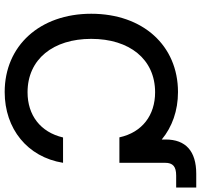

<svg xmlns="http://www.w3.org/2000/svg" viewBox="-39 -819 870 832"><g transform="rotate(90 396.0 -403.0)"><path d="M378.9 11.7C537.6 11.7 660.6 -86.4 685.5 -241.2H575.7C552.7 -142.6 478.5 -87.4 379.9 -87.4C236.3 -87.4 148.4 -198.7 148.4 -363.3C148.4 -528.8 236.3 -640.1 379.9 -640.1C479 -640.1 553.7 -584.5 575.2 -485.4H685.5V-683.6C685.5 -717.3 701.7 -731.4 740.7 -731.4H792.5V-818.4H733.4C634.8 -818.4 584.5 -772.9 584.5 -685.5V-668.9C530.3 -713.9 459.5 -739.3 378.9 -739.3C177.7 -739.3 39.6 -587.4 39.6 -363.3C39.6 -140.6 178.2 11.7 378.9 11.7Z"/></g></svg>

Font: Inteeer Medium
Style: Regular
Weight: 500
Designer: Rasmus Andersson
Foundry: rsms
Version: Version 4.001;Glyphs 3.4 (3402)